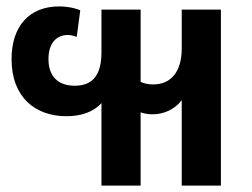

<svg xmlns="http://www.w3.org/2000/svg" viewBox="-20 -578 785 598"><path d="M296 0H418V-228C430 -224 442 -222 455 -222C490 -222 524 -237 546 -266V0H668V-548H546V-427C546 -354 512 -315 457 -315C442 -315 429 -318 418 -323V-548H296V-415C296 -346 270 -311 213 -311C159 -311 131 -342 131 -394C131 -445 157 -469 191 -469C197 -469 206 -468 219 -463L230 -546C205 -556 181 -558 164 -558C71 -558 16 -496 16 -394C16 -274 91 -216 187 -216C232 -216 271 -229 296 -257Z"/></svg>

Font: Noto Sans Thai SemCond SemBd
Style: Regular
Weight: 600
Width: 4
Designer: Monotype Design Team
Foundry: Monotype Imaging Inc.
Version: Version 2.002